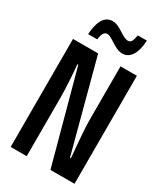

<svg xmlns="http://www.w3.org/2000/svg" viewBox="-223 -1008 946 1099"><g transform="rotate(30 250.0 -458.5)"><path d="M100 -781H160C165 -818 175 -837 195 -837C228 -837 273 -782 325 -782C372 -782 406 -828 410 -917H350C344 -881 337 -862 316 -862C276 -862 237 -916 185 -916C122 -916 104 -844 100 -781ZM39 0H145V-384C145 -444 140 -531 133 -601H139L302 0H461V-714H353V-363C353 -294 366 -167 370 -116H364L205 -714H39Z"/></g></svg>

Font: Noto Sans Mono ExtraCondensed SemiBold
Style: Regular
Weight: 600
Width: 2
Designer: Monotype Design Team
Foundry: Monotype Imaging Inc.
Version: Version 2.014